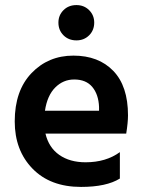

<svg xmlns="http://www.w3.org/2000/svg" viewBox="-20 -731 569 756"><path d="M281 -572Q250 -572 230 -592Q210 -612 210 -642Q210 -671 230 -691Q250 -711 281 -711Q311 -711 331 -691Q351 -671 351 -642Q351 -612 331 -592Q311 -572 281 -572ZM370 -295V-310Q368 -359 343.5 -388.5Q319 -418 272 -418Q229 -418 197.5 -386.5Q166 -355 157 -295ZM452 -132V-28Q399 5 299 5Q178 5 108 -67Q38 -139 38 -253Q38 -374 104 -443Q170 -512 269 -512Q368 -512 426 -452Q484 -392 484 -277Q484 -249 477 -205H159Q172 -150 213.5 -121Q255 -92 317 -92Q397 -92 452 -132Z"/></svg>

Font: Hind SemiBold
Style: Regular
Weight: 600
Designer: Manushi Parikh, Satya Rajpurohit
Foundry: Indian Type Foundry
Version: Version 2.001;PS 1.0;hotconv 1.0.79;makeotf.lib2.5.61930; tt